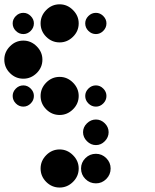

<svg xmlns="http://www.w3.org/2000/svg" viewBox="-24 -524 711 882"><path d="M416.7 182.5Q444.2 182.5 464.2 202.5Q484.2 222.5 484.2 250Q484.2 278.3 464.2 298.3Q444.2 318.3 416.7 318.3Q388.3 318.3 368.3 298.3Q348.3 278.3 348.3 250Q348.3 222.5 368.3 202.5Q388.3 182.5 416.7 182.5ZM250 162.5Q285 162.5 311.2 188.8Q337.5 215 337.5 250Q337.5 285.8 311.2 311.7Q285 337.5 250 337.5Q214.2 337.5 188.3 311.7Q162.5 285.8 162.5 250Q162.5 215 188.3 188.8Q214.2 162.5 250 162.5ZM375.4 42.5Q393.3 25 416.7 25Q440 25 457.5 42.5Q475 60 475 83.3Q475 106.7 457.5 124.6Q440 142.5 416.7 142.5Q393.3 142.5 375.4 124.6Q357.5 106.7 357.5 83.3Q357.5 60 375.4 42.5ZM416.7 -131.7Q435.8 -131.7 450.4 -117.1Q465 -102.5 465 -83.3Q465 -63.3 450.4 -48.8Q435.8 -34.2 416.7 -34.2Q396.7 -34.2 382.1 -48.8Q367.5 -63.3 367.5 -83.3Q367.5 -102.5 382.1 -117.1Q396.7 -131.7 416.7 -131.7ZM250 -170.8Q285 -170.8 311.2 -144.6Q337.5 -118.3 337.5 -83.3Q337.5 -47.5 311.2 -21.7Q285 4.2 250 4.2Q214.2 4.2 188.3 -21.7Q162.5 -47.5 162.5 -83.3Q162.5 -118.3 188.3 -144.6Q214.2 -170.8 250 -170.8ZM83.3 -131.7Q102.5 -131.7 117.1 -117.1Q131.7 -102.5 131.7 -83.3Q131.7 -63.3 117.1 -48.8Q102.5 -34.2 83.3 -34.2Q63.3 -34.2 48.8 -48.8Q34.2 -63.3 34.2 -83.3Q34.2 -102.5 48.8 -117.1Q63.3 -131.7 83.3 -131.7ZM83.3 -337.5Q118.3 -337.5 144.6 -311.2Q170.8 -285 170.8 -250Q170.8 -214.2 144.6 -188.3Q118.3 -162.5 83.3 -162.5Q47.5 -162.5 21.7 -188.3Q-4.2 -214.2 -4.2 -250Q-4.2 -285 21.7 -311.2Q47.5 -337.5 83.3 -337.5ZM416.7 -465Q435.8 -465 450.4 -450.4Q465 -435.8 465 -416.7Q465 -396.7 450.4 -382.1Q435.8 -367.5 416.7 -367.5Q396.7 -367.5 382.1 -382.1Q367.5 -396.7 367.5 -416.7Q367.5 -435.8 382.1 -450.4Q396.7 -465 416.7 -465ZM250 -504.2Q285 -504.2 311.2 -477.9Q337.5 -451.7 337.5 -416.7Q337.5 -380.8 311.2 -355Q285 -329.2 250 -329.2Q214.2 -329.2 188.3 -355Q162.5 -380.8 162.5 -416.7Q162.5 -451.7 188.3 -477.9Q214.2 -504.2 250 -504.2ZM83.3 -465Q102.5 -465 117.1 -450.4Q131.7 -435.8 131.7 -416.7Q131.7 -396.7 117.1 -382.1Q102.5 -367.5 83.3 -367.5Q63.3 -367.5 48.8 -382.1Q34.2 -396.7 34.2 -416.7Q34.2 -435.8 48.8 -450.4Q63.3 -465 83.3 -465Z"/></svg>

Font: 0xA000-Dots-Mono
Style: Dots-Mono
Weight: 400
Version: Version 0.1